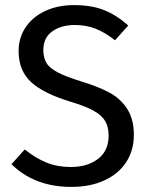

<svg xmlns="http://www.w3.org/2000/svg" viewBox="-20 -721 585 753"><path d="M483 -621 431 -563Q392 -594 354.5 -608.5Q317 -623 274 -623Q220 -623 185 -598Q150 -573 150 -525Q150 -495 162 -474.5Q174 -454 206.5 -437Q239 -420 301 -401Q366 -381 409 -358Q452 -335 478.5 -294.5Q505 -254 505 -192Q505 -132 475.5 -86Q446 -40 390.5 -14Q335 12 259 12Q116 12 25 -77L77 -135Q119 -101 162 -83.5Q205 -66 258 -66Q322 -66 364 -97.5Q406 -129 406 -189Q406 -223 393 -245.5Q380 -268 348.5 -286Q317 -304 257 -322Q151 -354 102 -399Q53 -444 53 -521Q53 -573 80.5 -614Q108 -655 157.5 -678Q207 -701 270 -701Q339 -701 388 -681.5Q437 -662 483 -621Z"/></svg>

Font: Fira GO
Style: Regular
Weight: 400
Designer: Carrois Corporate
Foundry: Carrois Corporate GbR
Version: Version 0.300